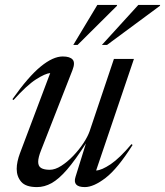

<svg xmlns="http://www.w3.org/2000/svg" viewBox="-20 -752 672 782"><path d="M287.5 -31.5 330 -168Q286.5 -100 253 -61.2Q219.5 -22.5 190.2 -6.2Q161 10 130.5 10Q85 10 66.5 -11.5Q48 -33 48 -64Q48 -78.5 51.5 -94.8Q55 -111 61 -127L184.5 -454.5Q164 -452.5 126.8 -428.8Q89.5 -405 35 -344.5L30.5 -348Q96 -440.5 146 -481.2Q196 -522 235.5 -522Q265 -522 276 -509.2Q287 -496.5 275 -466L147.5 -140.5Q135.5 -110.5 135.5 -93Q135.5 -75 147.5 -67.8Q159.5 -60.5 182.5 -60.5Q204.5 -60.5 229.5 -76.5Q254.5 -92.5 278.2 -117.2Q302 -142 319.8 -169Q337.5 -196 345 -217.5L444 -512H525.5L371.5 -57.5Q394 -58.5 430.8 -83.2Q467.5 -108 515.5 -165L520 -161.5Q459 -65 410.2 -27.5Q361.5 10 325.5 10Q274.5 10 287.5 -31.5ZM395 -569 543.5 -732H632.5L631 -728L416 -569ZM278.5 -569 376.5 -732H457L456 -728L296 -569Z"/></svg>

Font: Newsreader 72pt
Style: Italic
Weight: 400
Italic angle: -17°
Designer: Hugues Gentile
Foundry: Production Type
Version: Version 1.003; ttfautohint (v1.8.3)